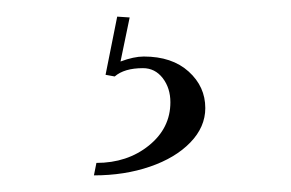

<svg xmlns="http://www.w3.org/2000/svg" viewBox="-20 -22 350 231"><path d="M136 -1 125 52Q141 46 153 46Q187 46 207 64.1Q227 82.2 227 108Q227 130.8 209 149.4Q191 168 160.4 178.5Q129.8 189 93 189L96 174Q133.2 174 159.1 153.1Q185 132.2 185 101Q185 84 175.8 72Q166.5 60 152 60Q129.5 60 118 70L107 68L121 -2Z"/></svg>

Font: FogtwoNo5
Style: Regular
Weight: 400
Designer: gluk (gluksza@wp.pl)
Foundry: gluk (gluksza@wp.pl)
Version: Version 0.87